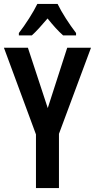

<svg xmlns="http://www.w3.org/2000/svg" viewBox="-20 -957 483 977"><path d="M273 -937H170C151 -897 109 -831 76 -789V-777H142C164 -796 192 -828 222 -863C250 -828 276 -799 301 -777H367V-789C331 -836 295 -892 273 -937ZM223 -407 122 -714H0L163 -273V0H280V-276L443 -714H322Z"/></svg>

Font: Noto Sans Arabic UI XCn SmBd
Style: Regular
Weight: 600
Width: 2
Designer: Monotype Design Team, Nadine Chahine and Nizar Qandah
Foundry: Monotype Imaging Inc.
Version: Version 2.010